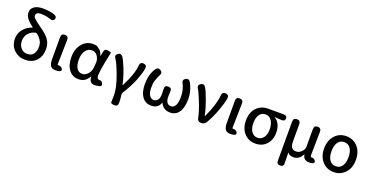

<svg xmlns="http://www.w3.org/2000/svg" viewBox="-30 -1760 5640 2906"><g transform="rotate(20 2790.5 -306.5)"><path d="M304 13Q202 13 131 -53Q55 -124 55 -237Q55 -327 113 -395Q165 -455 248 -484Q253 -486 249 -489Q186 -535 155 -573Q112 -625 112 -681.5Q112 -738 157 -772Q207 -810 299 -810Q408 -810 482 -785Q539 -766 524 -722Q509 -678 452 -698Q383 -723 298 -723Q260 -723 240 -709.5Q220 -696 220 -675Q220 -645 233 -633Q255 -612 265.5 -601.5Q276 -591 340 -545L382 -515Q466 -454 504 -403Q553 -335 553 -248Q553 -130 486.5 -58.5Q420 13 304 13ZM306 -81Q371 -81 405.5 -124.5Q440 -168 440 -247Q440 -304 408 -352Q383 -390 344 -420Q331 -430 315 -426Q252 -412 208.5 -363Q165 -314 165 -241Q165 -168 208 -123Q248 -81 306 -81Z M716 -26Q690 -60 690 -133V-490Q690 -550 748 -549Q806 -549 805 -489L798 -156Q797 -126 797 -96Q797 -81 810 -82Q863 -84 880 -45Q896 -5 831 3Q745 13 716 -26Z M1168 13Q1070 13 1013 -60Q953 -135 953 -268.5Q953 -402 1026 -486Q1095 -564 1195 -564Q1249 -564 1266 -552Q1290 -534 1314 -516Q1336 -499 1356 -441Q1359 -431 1361 -431Q1363 -431 1364 -439L1375 -500Q1386 -560 1440 -548Q1495 -537 1494 -534Q1493 -529 1487 -500Q1428 -226 1428 -136Q1428 -109 1443 -95Q1458 -81 1484 -83Q1510 -85 1528 -46Q1545 -7 1501 3L1489 6Q1456 13 1422 13Q1344 13 1337 -86Q1337 -92 1335 -92Q1333 -92 1326 -80Q1273 13 1168 13ZM1193 -82Q1242 -82 1282.5 -127.5Q1323 -173 1328 -236L1334 -313Q1336 -337 1330 -361Q1300 -468 1210 -468Q1153 -468 1115 -419Q1072 -364 1072 -269Q1072 -178 1103.5 -130Q1135 -82 1193 -82Z M1811 197Q1752 194 1754.5 167.5Q1757 141 1757 59Q1757 -65 1690 -245Q1625 -420 1589 -469Q1552 -517 1597 -549Q1642 -582 1677 -533Q1704 -494 1751 -378Q1800 -254 1823 -141Q1825 -133 1827.5 -133Q1830 -133 1836 -144Q1945 -357 1955 -493Q1959 -554 2016 -548Q2073 -541 2063 -481Q2051 -406 2006 -292Q1958 -169 1867 -24Q1857 -8 1860 11Q1870 79 1870 139Q1870 200 1811 197Z M2336 13Q2246 13 2194 -57Q2138 -131 2138 -266Q2138 -417 2207 -522Q2240 -572 2287 -542Q2334 -511 2302 -460Q2293 -447 2282 -417Q2271 -389 2261 -361Q2247 -321 2247 -244.5Q2247 -168 2273 -124.5Q2299 -81 2341 -81Q2383 -81 2407 -110Q2433 -142 2433 -207Q2433 -268 2431 -286Q2424 -348 2485 -348Q2546 -348 2539 -286Q2536 -259 2536 -207Q2536 -81 2624 -81Q2667 -81 2692 -126Q2718 -174 2718 -262Q2718 -339 2699 -397Q2681 -452 2674 -462Q2641 -513 2687 -543Q2734 -574 2767 -524Q2787 -493 2808 -431Q2834 -356 2834 -269Q2834 -132 2782 -58Q2731 13 2640 13Q2589 13 2550 -11Q2508 -37 2491 -78Q2487 -88 2485 -88Q2483 -88 2479 -78Q2444 13 2336 13Z M3138 0Q3082 0 3072 -56Q3054 -150 2998 -292Q2943 -431 2918 -468Q2884 -518 2931 -549Q2979 -580 3011 -529Q3040 -482 3088 -350Q3133 -226 3153 -126Q3155 -118 3157.5 -118Q3160 -118 3165 -129Q3265 -346 3277 -494Q3282 -555 3339 -548Q3396 -541 3386 -481Q3374 -404 3327 -277Q3279 -147 3218 -43Q3193 0 3143 0Z M3531 -26Q3505 -60 3505 -133V-490Q3505 -550 3563 -549Q3621 -549 3620 -489L3613 -156Q3612 -126 3612 -96Q3612 -81 3625 -82Q3678 -84 3695 -45Q3711 -5 3646 3Q3560 13 3531 -26Z M3839 -60Q3764 -138 3764 -269Q3764 -405 3843 -482Q3913 -550 4021 -550H4265Q4326 -550 4325 -502Q4323 -454 4263 -458L4163 -464Q4158 -464 4158 -461.5Q4158 -459 4169 -453Q4206 -432 4232.5 -378.5Q4259 -325 4259 -253Q4259 -130 4189 -57Q4122 13 4015 13Q3908 13 3839 -60ZM4115 -398Q4078 -456 4017 -456Q3956 -456 3921 -411Q3883 -362 3883 -269Q3883 -182 3920 -131.5Q3957 -81 4016.5 -81Q4076 -81 4112.5 -130Q4149 -179 4149 -261.5Q4149 -344 4115 -398Z M4485 197Q4427 200 4427 139V-490Q4427 -550 4485 -550Q4542 -550 4542 -490V-218Q4542 -150 4563.5 -118Q4585 -86 4632 -86Q4670 -86 4697 -104Q4730 -126 4750 -162Q4761 -181 4761 -203V-490Q4761 -550 4819 -550Q4877 -549 4876 -489L4870 -126Q4870 -81 4885 -82Q4938 -85 4955 -45Q4971 -5 4906 1Q4788 13 4774 -82Q4773 -89 4771.5 -89Q4770 -89 4764 -78Q4717 10 4628 10Q4562 10 4536 -30Q4533 -34 4533 -29Q4534 97 4537 134Q4543 195 4485 197Z M5097 -62Q5021 -142 5021 -275Q5021 -408 5097 -489Q5168 -564 5276.5 -564Q5385 -564 5457 -489Q5533 -408 5533 -275Q5533 -142 5457 -62Q5385 13 5276.5 13Q5168 13 5097 -62ZM5175.5 -133Q5211 -81 5277 -81Q5343 -81 5378.5 -133Q5414 -185 5414 -274.5Q5414 -364 5378.5 -416.5Q5343 -469 5277 -469Q5211 -469 5175.5 -416.5Q5140 -364 5140 -274.5Q5140 -185 5175.5 -133Z"/></g></svg>

Font: Resource Han Rounded KR Medium
Style: Regular
Weight: 500
Designer: Cyano Hao (round all glyphs); Ryoko NISHIZUKA 西塚涼子 (kana, bopomofo & ideographs); Paul D. Hunt (Latin, Greek & Cyrillic)
Foundry: Cyano Hao
Version: 0.990